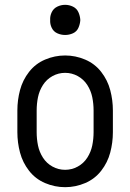

<svg xmlns="http://www.w3.org/2000/svg" viewBox="-20 -768 540 796"><path d="M250 -623Q233 -623 217.5 -630Q202 -637 194.5 -652.5Q187 -668 188 -685Q187 -702 194.5 -717.5Q202 -733 217.5 -740.5Q233 -748 250 -748Q267 -748 282.5 -740.5Q298 -733 305 -717.5Q312 -702 313 -685Q312 -668 305 -652.5Q298 -637 282.5 -630Q267 -623 250 -623ZM250 8Q207 8 167 -9Q127 -26 100.5 -60Q74 -94 63 -135.5Q52 -177 52 -220V-310Q52 -353 63 -394.5Q74 -436 100.5 -470Q127 -504 167 -521Q207 -538 250 -538Q293 -538 333 -521Q373 -504 399.5 -470Q426 -436 437 -394.5Q448 -353 448 -310V-220Q448 -177 437 -135.5Q426 -94 399.5 -60Q373 -26 333 -9Q293 8 250 8ZM250 -64Q278 -64 302.5 -77.5Q327 -91 342 -114.5Q357 -138 362.5 -165Q368 -192 368 -220V-310Q368 -338 362.5 -365Q357 -392 342 -415.5Q327 -439 302.5 -452.5Q278 -466 250 -466Q222 -466 197.5 -452.5Q173 -439 158 -415.5Q143 -392 137.5 -365Q132 -338 132 -310V-220Q132 -192 137.5 -165Q143 -138 158 -114.5Q173 -91 197.5 -77.5Q222 -64 250 -64Z"/></svg>

Font: Iosevka SS08
Style: Regular
Weight: 400
Monospace: yes
Designer: Belleve Invis
Foundry: Belleve Invis
Version: 2.1.0; ttfautohint (v1.8.2)